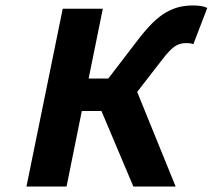

<svg xmlns="http://www.w3.org/2000/svg" viewBox="-20 -684 780 704"><path d="M77 0 210 -652H357L305 -396H377L492 -546Q518 -579 541 -601.5Q564 -624 588 -638Q612 -652 636 -658Q660 -664 688 -664Q702 -664 716 -662Q730 -660 740 -655L689 -522Q682 -525 674 -525.5Q666 -526 661 -526Q639 -526 621 -514Q603 -502 576 -467L483 -347L624 0H469L352 -277H280L224 0Z"/></svg>

Font: mr_Source Sans Pro
Style: Bold Italic
Weight: 700
Italic angle: -11°
Designer: Paul D. Hunt
Foundry: Adobe Systems Incorporated
Version: Version 1.036;July 10, 2024;FontCreator 11.5.0.2430 64-bit